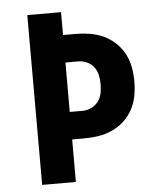

<svg xmlns="http://www.w3.org/2000/svg" viewBox="-53 -781 705 828"><g transform="rotate(-5 300.0 -367.5)"><path d="M96 0V-735H242V-636H297Q328 -636 358.5 -631Q389 -626 417 -613Q445 -600 468 -578.5Q491 -557 505.5 -529.5Q520 -502 525.5 -471.5Q531 -441 531 -410Q531 -379 525.5 -348.5Q520 -318 505.5 -290.5Q491 -263 468 -241.5Q445 -220 417 -207Q389 -194 358.5 -189Q328 -184 297 -184H242V0ZM242 -303H297Q316 -303 334.5 -311.5Q353 -320 365 -335.5Q377 -351 381 -370.5Q385 -390 385 -410Q385 -430 381 -449.5Q377 -469 365 -485Q353 -501 334.5 -509Q316 -517 297 -517H242Z"/></g></svg>

Font: Iosevka Heavy Extended
Style: Regular
Weight: 900
Width: 7
Monospace: yes
Designer: Belleve Invis
Foundry: Belleve Invis
Version: Version 32.5.0; ttfautohint (v1.8.4)